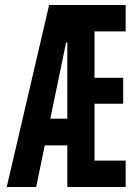

<svg xmlns="http://www.w3.org/2000/svg" viewBox="-20 -750 540 770"><path d="M7 0 177 -730H484V-624H359V-438H474V-334H359V-106H484V0H250V-579H245L125 0ZM111 -167V-274H303V-167Z"/></svg>

Font: M PLUS Code Latin SemiBold
Style: Regular
Weight: 600
Designer: Coji Morishita
Foundry: UNDERFOREST DESIGN
Version: Version 1.002; ttfautohint (v1.8.3)